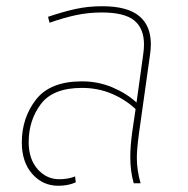

<svg xmlns="http://www.w3.org/2000/svg" viewBox="-20 -587 604 616"><path d="M426 -160Q419 -108 419 -81Q419 -41 431 1H409Q398 -38 398 -83Q398 -117 404 -162L415 -237Q382 -268 338 -286.5Q294 -305 243 -305Q150 -305 111 -253Q72 -201 72 -131Q72 -77 100.5 -44.5Q129 -12 170 -12Q199 -12 221 -21L223 -2Q199 9 167 9Q117 9 83.5 -29Q50 -67 50 -130Q50 -209 95.5 -267.5Q141 -326 243 -326Q295 -326 341 -306.5Q387 -287 418 -258L439 -409Q442 -429 442 -444Q442 -496 410.5 -521.5Q379 -547 307 -547Q264 -547 224 -538.5Q184 -530 139 -514L134 -533Q181 -549 221.5 -558Q262 -567 308 -567Q388 -567 426 -536Q464 -505 464 -445Q464 -429 461 -409Z"/></svg>

Font: FiraGO Thin
Style: Italic
Weight: 100
Italic angle: -8°
Designer: bBox Type GmbH
Foundry: bBox Type GmbH
Version: Version 1.001